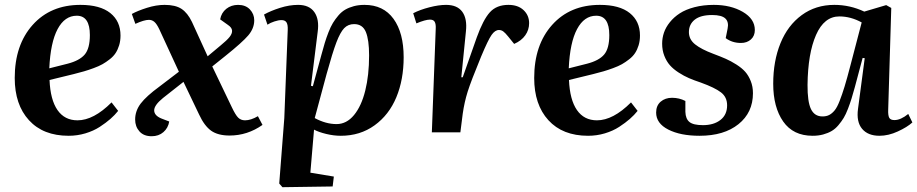

<svg xmlns="http://www.w3.org/2000/svg" viewBox="-20 -548 3798 795"><path d="M313 -527.8Q394.5 -527.8 436.8 -493.9Q479 -460 479 -400.9Q479 -378.9 473.4 -360.6Q467.8 -342.3 458.7 -328.4Q449.7 -314.5 434.3 -302.5Q418.9 -290.5 404.3 -282.2Q389.6 -273.9 367.7 -265.9Q345.7 -257.8 328.1 -252.7Q310.5 -247.6 285.2 -241.2L185.1 -216.8Q188.5 -134.8 218 -92.3Q247.6 -49.8 300.8 -49.8Q367.7 -49.8 441.9 -124L469.2 -88.9Q455.6 -71.8 437.3 -55.7Q418.9 -39.6 393.1 -22.7Q367.2 -5.9 333.5 4.2Q299.8 14.2 264.2 14.2Q158.7 14.2 99.9 -50.3Q41 -114.7 41 -225.1Q41 -361.8 115.2 -444.8Q189.5 -527.8 313 -527.8ZM352.1 -402.8Q352.1 -482.9 297.9 -482.9Q248 -482.9 218.5 -427.5Q189 -372.1 184.1 -265.1L259.8 -284.2Q309.1 -296.9 330.6 -322Q352.1 -347.2 352.1 -402.8Z M774.9 -457 839.8 -314.9 893.6 -359.9Q919.4 -380.9 930.7 -395Q941.9 -409.2 940.9 -421.6Q939.9 -434.1 923.8 -444.8L891.6 -467.8Q896.5 -495.1 917 -511.5Q937.5 -527.8 965.8 -527.8Q997.1 -527.8 1014.9 -508.8Q1032.7 -489.7 1032.7 -463.9Q1032.7 -430.7 1008.1 -401.6Q983.4 -372.6 912.6 -315.9L858.9 -272.9L939.9 -104Q955.1 -71.8 966.3 -60.8Q977.5 -49.8 994.6 -49.8Q1018.6 -49.8 1047.9 -66.9L1066.9 -30.8Q1004.4 13.2 930.7 13.2Q882.3 13.2 854.2 -6.8Q826.2 -26.9 804.7 -73.2L739.7 -209L654.8 -142.1Q618.2 -112.3 618.4 -90.8Q618.7 -69.3 648.9 -57.1L680.7 -44.9Q676.3 -18.1 656.7 -1Q637.2 16.1 607.9 16.1Q575.2 16.1 557.4 -3.9Q539.6 -23.9 539.6 -53.2Q539.6 -88.9 562.7 -119.4Q585.9 -149.9 640.6 -189.9L720.7 -251L639.6 -426.8Q628.9 -449.2 619.1 -457.5Q609.4 -465.8 596.7 -465.8Q576.7 -465.8 540.5 -449.2L525.9 -490.2Q549.8 -503.4 588.4 -515.6Q627 -527.8 661.6 -527.8Q706.5 -527.8 731.7 -511.2Q756.8 -494.6 774.9 -457Z M1157.2 -59.1 1171.4 -423.8Q1172.4 -445.8 1166.3 -455.3Q1160.2 -464.8 1145.5 -464.8Q1133.3 -464.8 1116.2 -459.2Q1099.1 -453.6 1087.4 -445.8L1073.2 -487.8Q1100.1 -502.9 1139.2 -515.4Q1178.2 -527.8 1214.4 -527.8Q1260.7 -527.8 1281.7 -497.8Q1302.7 -467.8 1295.4 -416L1267.6 -192.9L1275.4 -190.9L1310.5 -319.8Q1318.4 -349.1 1324.7 -370.1Q1331.1 -391.1 1340.1 -414.3Q1349.1 -437.5 1358.6 -453.1Q1368.2 -468.8 1381.3 -484.1Q1394.5 -499.5 1409.9 -508.3Q1425.3 -517.1 1445.3 -522.5Q1465.3 -527.8 1489.3 -527.8Q1567.4 -527.8 1609.4 -470Q1651.4 -412.1 1651.4 -311Q1651.4 -218.3 1621.1 -145.3Q1590.8 -72.3 1531 -29.1Q1471.2 14.2 1391.1 14.2Q1361.8 14.2 1330.6 6.6Q1299.3 -1 1280.3 -11.2L1265.1 167L1362.3 183.1L1357.4 224.1L1149.4 227.1L1136.2 211.9ZM1446.3 -448.2Q1421.4 -448.2 1405 -431.2Q1388.7 -414.1 1372.8 -372.3Q1356.9 -330.6 1332.5 -242.2L1283.2 -59.1Q1329.1 -34.2 1373.5 -34.2Q1415 -34.2 1445.8 -71.5Q1476.6 -108.9 1492.4 -172.9Q1508.3 -236.8 1508.3 -318.8Q1508.3 -382.8 1494.9 -415.5Q1481.4 -448.2 1446.3 -448.2Z M1768.1 0 1784.2 -429.2Q1785.2 -448.2 1780 -457.5Q1774.9 -466.8 1760.3 -466.8Q1741.7 -466.8 1704.1 -451.2L1690.9 -493.2Q1719.2 -507.8 1758.1 -517.8Q1796.9 -527.8 1827.1 -527.8Q1873.5 -527.8 1894.3 -499Q1915 -470.2 1909.2 -418L1890.1 -228H1896L1954.1 -393.1Q1980.5 -466.3 2008.3 -497.1Q2036.1 -527.8 2085 -527.8Q2125 -527.8 2147.9 -506.1Q2170.9 -484.4 2170.9 -452.1Q2170.9 -424.3 2155 -401.9Q2139.2 -379.4 2108.9 -366.2L2084 -397Q2071.8 -412.1 2063.7 -418Q2055.7 -423.8 2045.9 -423.8Q2029.8 -423.8 2015.4 -403.3Q2001 -382.8 1972.2 -314Q1929.7 -210.9 1916.3 -168Q1902.8 -125 1896 -77.1L1886.2 0Z M2463.9 -527.8Q2545.4 -527.8 2587.6 -493.9Q2629.9 -460 2629.9 -400.9Q2629.9 -378.9 2624.3 -360.6Q2618.7 -342.3 2609.6 -328.4Q2600.6 -314.5 2585.2 -302.5Q2569.8 -290.5 2555.2 -282.2Q2540.5 -273.9 2518.6 -265.9Q2496.6 -257.8 2479 -252.7Q2461.4 -247.6 2436 -241.2L2335.9 -216.8Q2339.4 -134.8 2368.9 -92.3Q2398.4 -49.8 2451.7 -49.8Q2518.6 -49.8 2592.8 -124L2620.1 -88.9Q2606.4 -71.8 2588.1 -55.7Q2569.8 -39.6 2543.9 -22.7Q2518.1 -5.9 2484.4 4.2Q2450.7 14.2 2415 14.2Q2309.6 14.2 2250.7 -50.3Q2191.9 -114.7 2191.9 -225.1Q2191.9 -361.8 2266.1 -444.8Q2340.3 -527.8 2463.9 -527.8ZM2502.9 -402.8Q2502.9 -482.9 2448.7 -482.9Q2398.9 -482.9 2369.4 -427.5Q2339.8 -372.1 2335 -265.1L2410.6 -284.2Q2460 -296.9 2481.4 -322Q2502.9 -347.2 2502.9 -402.8Z M2890.6 -29.8Q2935.5 -29.8 2963.1 -51.3Q2990.7 -72.8 2990.7 -111.8Q2990.7 -146 2965.3 -165.5Q2939.9 -185.1 2881.8 -206.1Q2854 -215.3 2833 -224.4Q2812 -233.4 2790 -247.6Q2768.1 -261.7 2753.9 -277.8Q2739.7 -293.9 2730.7 -316.9Q2721.7 -339.8 2721.7 -367.2Q2721.7 -390.6 2729.2 -412.8Q2736.8 -435.1 2753.7 -456.1Q2770.5 -477.1 2794.9 -492.9Q2819.3 -508.8 2855.7 -518.3Q2892.1 -527.8 2935.5 -527.8Q3005.9 -527.8 3055.7 -498.8Q3105.5 -469.7 3105.5 -423.8Q3105.5 -399.4 3089.4 -384.8Q3073.2 -370.1 3047.9 -370.1Q3011.7 -370.1 2984.9 -390.1L2992.7 -429.2Q2998.5 -457 2983.4 -471.4Q2968.3 -485.8 2928.7 -485.8Q2880.9 -485.8 2856.7 -466.6Q2832.5 -447.3 2832.5 -415Q2832.5 -384.8 2858.2 -364.3Q2883.8 -343.8 2933.6 -325.2Q2964.8 -313.5 2985.4 -304.4Q3005.9 -295.4 3029.1 -280.8Q3052.2 -266.1 3065.9 -250.5Q3079.6 -234.9 3088.6 -212.2Q3097.7 -189.5 3097.7 -162.1Q3097.7 -82 3037.8 -33.9Q2978 14.2 2876.5 14.2Q2797.4 14.2 2747.1 -11.5Q2696.8 -37.1 2696.8 -82Q2696.8 -110.8 2715.6 -127Q2734.4 -143.1 2762.7 -143.1Q2792.5 -143.1 2817.9 -129.9V-85Q2818.8 -55.7 2835 -42.7Q2851.1 -29.8 2890.6 -29.8Z M3670.4 -515.1 3657.7 -94.2Q3656.7 -70.3 3661.9 -60.5Q3667 -50.8 3683.6 -50.8Q3709.5 -50.8 3740.7 -76.2L3757.8 -41Q3736.3 -21.5 3697.5 -3.7Q3658.7 14.2 3621.6 14.2Q3573.7 14.2 3549.6 -14.6Q3525.4 -43.5 3532.7 -97.2L3560.5 -307.1L3551.8 -308.1L3519.5 -187Q3511.7 -159.2 3505.9 -139.9Q3500 -120.6 3491.2 -97.7Q3482.4 -74.7 3473.4 -59.8Q3464.4 -44.9 3451.4 -29.5Q3438.5 -14.2 3423.3 -5.4Q3408.2 3.4 3388.4 8.8Q3368.7 14.2 3344.7 14.2Q3264.2 14.2 3222.9 -44.9Q3181.6 -104 3181.6 -201.2Q3181.6 -295.4 3211.7 -369.1Q3241.7 -442.9 3299.6 -485.4Q3357.4 -527.8 3434.6 -527.8Q3499.5 -527.8 3558.6 -500L3649.4 -526.9ZM3385.7 -65.9Q3401.9 -65.9 3413.6 -72Q3425.3 -78.1 3435.8 -90.8Q3446.3 -103.5 3456.5 -129.9Q3466.8 -156.2 3477.1 -189.7Q3487.3 -223.1 3501.5 -277.8L3547.9 -455.1Q3502.4 -480 3455.6 -480Q3392.6 -480 3358.9 -403.3Q3325.2 -326.7 3323.7 -196.8Q3323.2 -127 3337.9 -96.4Q3352.5 -65.9 3385.7 -65.9Z"/></svg>

Font: Literata SemiBold
Style: Italic
Weight: 650
Italic angle: -2.39999°
Designer: Latin by Veronika Burian and Jose Scaglione. Greek by Irene Vlachou. Cyrillic by Vera Evstafieva
Foundry: TypeTogether
Version: Version 3.021